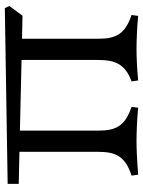

<svg xmlns="http://www.w3.org/2000/svg" viewBox="84 -684 606 815"><g transform="rotate(-90 387.5 -276.0)"><path d="M450 -21 454 7C505 2 555 0 587 0C619 0 679 2 728 7L732 -21C652 -48 631 -86 631 -162V-486L729 -484L770 -540L761 -559L15 -547V-500L151 -497V-162C151 -86 130 -47 50 -21L54 7C115 2 165 0 197 0C229 0 289 2 338 7L342 -21C262 -48 241 -86 241 -162V-495L541 -488V-162C541 -86 520 -47 450 -21Z"/></g></svg>

Font: Basteleur Moonlight
Style: Regular
Weight: 300
Designer: Keussel
Foundry: Keussel Studio
Version: Version 1.300;Glyphs 3.2 (3192)